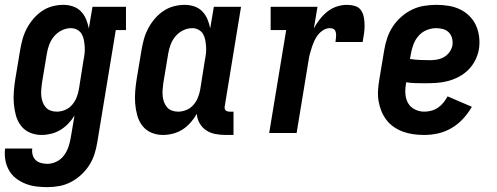

<svg xmlns="http://www.w3.org/2000/svg" viewBox="-27 -548 2047 791"><path d="M168 223Q144 223 121 220Q98 217 77 208.5Q56 200 38.5 186.5Q21 173 10 153.5Q-1 134 -5 111Q-9 88 -6 64H106Q104 77 107.5 90Q111 103 120 111.5Q129 120 142 123.5Q155 127 168 127Q187 127 205.5 118Q224 109 236 93Q248 77 254.5 58.5Q261 40 264 22L280 -72Q269 -54 254 -38.5Q239 -23 221.5 -12.5Q204 -2 184 3Q164 8 144 8Q119 8 96.5 -1.5Q74 -11 59.5 -30Q45 -49 38.5 -72.5Q32 -96 30 -121Q28 -146 30 -171.5Q32 -197 36 -222L56 -342Q60 -365 66 -387Q72 -409 83 -430Q94 -451 110 -470Q126 -489 146 -502.5Q166 -516 188.5 -522Q211 -528 234 -528Q255 -528 274 -521.5Q293 -515 306.5 -501Q320 -487 327.5 -469Q335 -451 339 -431L354 -520H492V-424H450L374 37Q370 62 362.5 86Q355 110 341 132Q327 154 307.5 172Q288 190 265 202Q242 214 217 218.5Q192 223 168 223ZM207 -88Q224 -88 241 -95Q258 -102 270 -116Q282 -130 288.5 -146.5Q295 -163 298 -180L317 -300Q320 -314 321.5 -328Q323 -342 322 -356Q321 -370 318.5 -383.5Q316 -397 309.5 -408Q303 -419 291 -425.5Q279 -432 265 -432Q246 -432 227.5 -423Q209 -414 196 -398.5Q183 -383 176 -364.5Q169 -346 166 -327L146 -207Q144 -193 143 -179.5Q142 -166 143 -153.5Q144 -141 148.5 -128.5Q153 -116 161 -106.5Q169 -97 181 -92.5Q193 -88 207 -88Z M644 8Q619 8 596.5 -1.5Q574 -11 559.5 -30Q545 -49 538.5 -72.5Q532 -96 530 -121Q528 -146 530 -171.5Q532 -197 536 -222L556 -342Q560 -365 566 -387Q572 -409 583 -430Q594 -451 610 -470Q626 -489 646 -502.5Q666 -516 688.5 -522Q711 -528 734 -528Q755 -528 774 -521.5Q793 -515 806.5 -501Q820 -487 827.5 -469Q835 -451 839 -431L854 -520H966L899 -111Q898 -107 898.5 -102Q899 -97 902 -94Q905 -91 909.5 -89.5Q914 -88 918 -88H935V8H902Q881 8 860 4Q839 0 822.5 -11Q806 -22 795.5 -40Q785 -58 784 -79Q773 -60 758 -43Q743 -26 725 -14.5Q707 -3 686 2.5Q665 8 644 8ZM707 -88Q724 -88 741 -95Q758 -102 770 -116Q782 -130 788.5 -146.5Q795 -163 798 -180L817 -300Q820 -314 821.5 -328Q823 -342 822 -356Q821 -370 818.5 -383.5Q816 -397 809.5 -408Q803 -419 791 -425.5Q779 -432 765 -432Q746 -432 727.5 -423Q709 -414 696 -398.5Q683 -383 676 -364.5Q669 -346 666 -327L646 -207Q644 -193 643 -179.5Q642 -166 643 -153.5Q644 -141 648.5 -128.5Q653 -116 661 -106.5Q669 -97 681 -92.5Q693 -88 707 -88Z M1082 0 1152 -424H1088V-520H1281L1266 -431Q1276 -450 1290 -468Q1304 -486 1321.5 -500Q1339 -514 1360 -521Q1381 -528 1402 -528Q1419 -528 1435 -523.5Q1451 -519 1460 -506Q1469 -493 1472 -476.5Q1475 -460 1475 -443Q1475 -426 1472.5 -409Q1470 -392 1467 -375H1355Q1356 -381 1356.5 -387Q1357 -393 1357.5 -399.5Q1358 -406 1357 -412Q1356 -418 1353 -423Q1350 -428 1344 -430Q1338 -432 1332 -432Q1318 -432 1305 -424Q1292 -416 1283 -404.5Q1274 -393 1268 -379.5Q1262 -366 1257.5 -352.5Q1253 -339 1249.5 -325.5Q1246 -312 1244 -298L1195 0Z M1721 8Q1698 8 1676 5Q1654 2 1633.5 -5.5Q1613 -13 1595.5 -25Q1578 -37 1565 -54Q1552 -71 1544 -91Q1536 -111 1532.5 -132.5Q1529 -154 1530.5 -177Q1532 -200 1536 -222L1556 -342Q1560 -367 1568.5 -392Q1577 -417 1591.5 -439Q1606 -461 1626.5 -479Q1647 -497 1671 -508.5Q1695 -520 1720.5 -524Q1746 -528 1771 -528Q1796 -528 1821 -524Q1846 -520 1868 -509.5Q1890 -499 1907 -482Q1924 -465 1934 -443Q1944 -421 1947 -395.5Q1950 -370 1946 -345Q1942 -322 1931 -300Q1920 -278 1902.5 -260.5Q1885 -243 1863 -231.5Q1841 -220 1818 -214Q1795 -208 1771.5 -206.5Q1748 -205 1725 -205Q1705 -205 1685.5 -205.5Q1666 -206 1646 -209V-207Q1642 -185 1643 -163.5Q1644 -142 1653.5 -124.5Q1663 -107 1681.5 -97.5Q1700 -88 1721 -88Q1736 -88 1750.5 -92Q1765 -96 1777.5 -104.5Q1790 -113 1800 -125.5Q1810 -138 1817 -151L1917 -108Q1902 -82 1881 -59Q1860 -36 1833.5 -20.5Q1807 -5 1778.5 1.5Q1750 8 1721 8ZM1744 -300Q1758 -300 1773 -302.5Q1788 -305 1801.5 -312.5Q1815 -320 1824.5 -333Q1834 -346 1837 -361Q1839 -376 1835.5 -390Q1832 -404 1822.5 -414Q1813 -424 1799 -428Q1785 -432 1770 -432Q1750 -432 1730.5 -424Q1711 -416 1697.5 -400.5Q1684 -385 1676.5 -365.5Q1669 -346 1666 -327L1662 -305Q1662 -305 1662 -305Q1662 -305 1662 -305Q1682 -302 1702.5 -301Q1723 -300 1744 -300Z"/></svg>

Font: Iosevka Gothic
Style: Bold Italic
Weight: 700
Italic angle: -9°
Monospace: yes
Designer: Belleve Invis
Foundry: Belleve Invis
Version: Version 15.5.1; ttfautohint (v1.8.4)